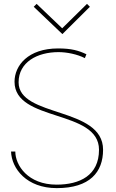

<svg xmlns="http://www.w3.org/2000/svg" viewBox="-20 -960 601 991"><path d="M444 -925 429 -940 301 -814 169 -940 154 -925 302 -784ZM37 -178C40 -89 118 11 273 11C444 11 512 -72 512 -187C512 -411 76 -352 76 -535C76 -639 172 -691 282 -691C325 -691 379 -680 418 -660L426 -680C386 -699 349 -710 280 -710C125 -710 55 -622 55 -538C55 -329 491 -397 491 -187C491 -54 391 -7 272 -7C124 -7 59 -107 59 -178Z"/></svg>

Font: Advent Pro
Style: Thin
Weight: 100
Designer: Andreas Kalpakidis
Foundry: Andreas Kalpakidis
Version: Version 2.002 2007